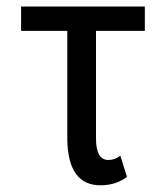

<svg xmlns="http://www.w3.org/2000/svg" viewBox="-20 -548 501 578"><path d="M416 -455.1H269V-131.3Q269 -66.4 306.2 -66.4Q325.2 -66.4 342.3 -79.1L362.3 -15.6Q329.1 9.8 282.2 9.8Q185.5 9.8 182.6 -126.5V-455.1H43.5V-528.3H416Z"/></svg>

Font: RobotoCondensed-Regular
Style: Regular
Weight: 400
Designer: Google
Version: Version 2.001201; 2014